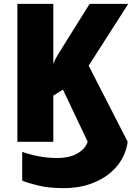

<svg xmlns="http://www.w3.org/2000/svg" viewBox="-20 -734 684 994"><path d="M308 240Q233 240 176 226Q119 212 95 201V52Q126 64 175 74Q224 84 275 84Q341 84 381.5 60Q422 36 434 0L306 -270L256 -239V0H70V-714H256V-404Q265 -426 279 -449.5Q293 -473 307 -495L444 -714H644L439 -394L641 0Q632 68 588.5 122.5Q545 177 473 208.5Q401 240 308 240Z"/></svg>

Font: Noto Sans SemiCondensed Black
Style: Regular
Weight: 900
Width: 4
Designer: Monotype Design Team
Foundry: Monotype Imaging Inc.
Version: Version 2.013; ttfautohint (v1.8.4.7-5d5b)